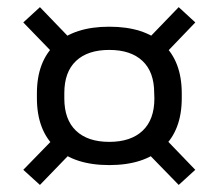

<svg xmlns="http://www.w3.org/2000/svg" viewBox="-20 -579 615 540"><path d="M287.2 -114.7Q189.4 -114.7 136.6 -163.5Q83.8 -212.4 83.8 -303V-316.3Q83.8 -406.8 136.7 -455.4Q189.5 -503.9 287.3 -503.9Q385.7 -503.9 438.4 -455.4Q491.2 -406.8 491.2 -316.3V-303Q491.2 -212.4 438.1 -163.5Q385 -114.7 287.2 -114.7ZM287.3 -180Q347.9 -180 381.1 -211.3Q414.2 -242.6 414.2 -302.1L413.7 -317.2Q413.7 -376.6 380.8 -407.6Q347.9 -438.6 287.3 -438.6Q226.7 -438.6 193.8 -407.6Q160.9 -376.6 160.9 -317.2V-302.1Q160.9 -242.6 193.8 -211.3Q226.7 -180 287.3 -180ZM429.2 -205.3 529.2 -101.4 482.6 -58.9 381.1 -163.2ZM192 -162 92.3 -58.9 45.5 -101.4 147.8 -206.4ZM141.9 -416.4 45.5 -515.9 92.3 -558.9 191.1 -456.3ZM382.7 -455.3 482.6 -558.9 529.3 -515.9 430.2 -412.6Z"/></svg>

Font: Anek Gurmukhi Medium SemiExpanded
Style: Regular
Weight: 500
Width: 6
Version: Version 1.003